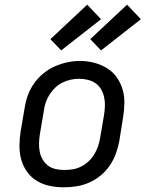

<svg xmlns="http://www.w3.org/2000/svg" viewBox="-20 -791 640 819"><path d="M253 8Q222 8 192.5 2Q163 -4 138 -19Q113 -34 96 -57.5Q79 -81 71 -109Q63 -137 63 -168Q63 -199 68 -230L85 -330Q89 -357 98.5 -383.5Q108 -410 124.5 -434Q141 -458 164 -477Q187 -496 213 -507.5Q239 -519 266 -525Q293 -531 321 -531Q352 -531 381 -523.5Q410 -516 435 -501Q460 -486 477 -462.5Q494 -439 502.5 -411Q511 -383 510.5 -352Q510 -321 505 -290L489 -190Q484 -163 474.5 -136.5Q465 -110 449 -86Q433 -62 410 -43Q387 -24 361 -12.5Q335 -1 307.5 3.5Q280 8 253 8ZM254 -66Q273 -66 291 -69Q309 -72 326 -80.5Q343 -89 357.5 -102.5Q372 -116 382 -132.5Q392 -149 398 -166.5Q404 -184 407 -202L424 -302Q427 -321 427.5 -340Q428 -359 424 -377Q420 -395 411 -410.5Q402 -426 387.5 -436Q373 -446 354.5 -450.5Q336 -455 317 -455Q299 -455 281 -451Q263 -447 246 -438.5Q229 -430 215 -416.5Q201 -403 191 -387Q181 -371 175 -353.5Q169 -336 167 -318L150 -218Q147 -199 146.5 -180Q146 -161 149.5 -143.5Q153 -126 162 -110.5Q171 -95 185 -84.5Q199 -74 217 -70Q235 -66 254 -66ZM411 -576 365 -624 522 -771 581 -709ZM241 -576 195 -624 352 -771 411 -709Z"/></svg>

Font: Iosevka Etoile Oblique
Style: Regular
Weight: 400
Italic angle: -9°
Designer: Belleve Invis
Foundry: Belleve Invis
Version: Version 15.5.2; ttfautohint (v1.8.4)